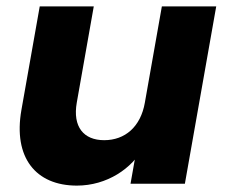

<svg xmlns="http://www.w3.org/2000/svg" viewBox="-20 -578 714 604"><path d="M660.2 -557.9H489.2L390.6 0H561.6ZM275 -557.9H105L47.4 -232.3C21 -82.5 92.3 5.9 221.8 5.9C316.2 5.9 396.1 -47.8 432.2 -116.3L435.7 -255.1C422.4 -178.9 373.2 -137 307.7 -137C243.2 -137 208.2 -178.9 221.5 -255.1Z"/></svg>

Font: Poppins Devanagari Thin
Style: Italic
Weight: 100
Italic angle: -10°
Designer: Ninad Kale (Devanagari), Jonny Pinhorn (Latin)
Foundry: Indian Type Foundry
Version: 4.005